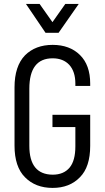

<svg xmlns="http://www.w3.org/2000/svg" viewBox="-20 -921 518 949"><path d="M51.8 -201.2V-489.3Q51.8 -593.8 103.5 -647.5Q155.3 -699.2 240.2 -699.2Q324.2 -699.2 375 -649.4Q425.8 -599.6 425.8 -507.8V-496.1H352.5V-507.8Q352.5 -567.4 322.3 -600.6Q292 -632.8 240.2 -632.8Q125 -632.8 125 -482.4V-200.2Q125 -58.6 240.2 -57.6Q294.9 -57.6 324.2 -92.8Q352.5 -127 352.5 -197.3V-293H239.3V-353.5H425.8V-200.2Q425.8 -95.7 375 -44.9Q324.2 7.8 240.2 7.8Q155.3 7.8 103.5 -44.9Q51.8 -96.7 51.8 -201.2ZM108.4 -901.4H175.8L239.3 -811.5L302.7 -901.4H369.1L269.5 -758.8H205.1Z"/></svg>

Font: Dinish Condensed
Style: Regular
Weight: 400
Width: 3
Designer: Bert Driehuis
Foundry: Playbeing
Version: Version 3.006; git-39231f3c-release